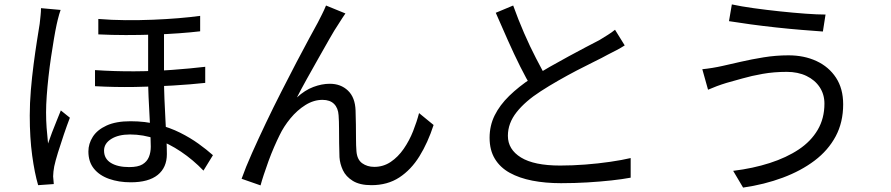

<svg xmlns="http://www.w3.org/2000/svg" viewBox="-20 -803 4040 871"><path d="M724 -680Q724 -644 724 -602.5Q724 -561 724 -521Q724 -481 724 -450Q724 -403 726 -354.5Q728 -306 730.5 -260Q733 -214 735 -174Q737 -134 737 -104Q737 -43 695.5 -9.5Q654 24 573 24Q519 24 475 8.5Q431 -7 406 -38Q381 -69 381 -116Q381 -151 401 -182.5Q421 -214 463.5 -233.5Q506 -253 572 -253Q639 -253 695 -238.5Q751 -224 797 -201Q843 -178 880.5 -151Q918 -124 946 -99L903 -29Q856 -78 801 -115Q746 -152 688 -172.5Q630 -193 570 -193Q517 -193 484.5 -172.5Q452 -152 452 -120Q452 -83 483 -64Q514 -45 566 -45Q606 -45 626.5 -57.5Q647 -70 655.5 -91Q664 -112 664 -138Q664 -160 662.5 -195.5Q661 -231 658.5 -274.5Q656 -318 654 -362.5Q652 -407 652 -446Q652 -482 652 -526Q652 -570 652 -611.5Q652 -653 652 -680ZM411 -485Q501 -479 590 -479.5Q679 -480 761 -486Q843 -492 911 -500V-427Q847 -420 764.5 -415Q682 -410 591.5 -408.5Q501 -407 411 -412ZM426 -717Q487 -712 550 -711.5Q613 -711 674 -713.5Q735 -716 789.5 -720.5Q844 -725 888 -731V-661Q846 -656 791 -652Q736 -648 675 -646Q614 -644 550.5 -644Q487 -644 426 -647ZM255 -758Q252 -750 248.5 -738Q245 -726 242 -713.5Q239 -701 237 -692Q231 -664 224.5 -625.5Q218 -587 211.5 -543.5Q205 -500 200 -455Q195 -410 192 -368.5Q189 -327 189 -293Q189 -257 191.5 -223Q194 -189 198 -152Q206 -175 216 -202Q226 -229 237 -255Q248 -281 256 -302L297 -269Q284 -235 269.5 -192.5Q255 -150 243 -111Q231 -72 226 -48Q224 -38 222.5 -25Q221 -12 221 -3Q222 4 222.5 14Q223 24 224 32L153 37Q137 -17 126 -97.5Q115 -178 115 -279Q115 -335 120 -394.5Q125 -454 132.5 -511.5Q140 -569 147.5 -616.5Q155 -664 160 -695Q162 -713 164 -732Q166 -751 166 -766Z M1547 -742Q1541 -734 1532.5 -720.5Q1524 -707 1515 -693Q1498 -668 1474.5 -626.5Q1451 -585 1424 -537.5Q1397 -490 1371.5 -444Q1346 -398 1327 -361Q1363 -394 1401.5 -408.5Q1440 -423 1476 -423Q1526 -423 1558.5 -392Q1591 -361 1593 -302Q1594 -272 1594.5 -238.5Q1595 -205 1595 -173.5Q1595 -142 1597 -117Q1600 -79 1623 -62.5Q1646 -46 1678 -46Q1719 -46 1752.5 -68.5Q1786 -91 1811.5 -128Q1837 -165 1854 -208Q1871 -251 1881 -290L1947 -236Q1921 -156 1883 -94.5Q1845 -33 1791.5 2Q1738 37 1665 37Q1612 37 1580.5 17.5Q1549 -2 1535.5 -31Q1522 -60 1520 -90Q1519 -119 1518.5 -153Q1518 -187 1518 -220Q1518 -253 1516 -280Q1514 -313 1495.5 -331.5Q1477 -350 1443 -350Q1403 -350 1365.5 -326.5Q1328 -303 1297.5 -266Q1267 -229 1248 -189Q1237 -167 1223.5 -136Q1210 -105 1198 -72Q1186 -39 1176.5 -10Q1167 19 1162 38L1076 8Q1094 -43 1123 -108Q1152 -173 1186 -244.5Q1220 -316 1256 -386.5Q1292 -457 1324.5 -519.5Q1357 -582 1383 -629.5Q1409 -677 1422 -701Q1431 -719 1440.5 -737.5Q1450 -756 1459 -778Z M2814 -597Q2797 -586 2778 -576Q2759 -566 2737 -555Q2712 -541 2675 -523Q2638 -505 2596 -483Q2554 -461 2512 -437Q2470 -413 2433 -389Q2363 -344 2323.5 -294Q2284 -244 2284 -187Q2284 -125 2343.5 -88.5Q2403 -52 2521 -52Q2576 -52 2635 -56.5Q2694 -61 2748.5 -69Q2803 -77 2841 -86V3Q2804 10 2753.5 15.5Q2703 21 2645 24.5Q2587 28 2525 28Q2454 28 2395 16.5Q2336 5 2292.5 -19Q2249 -43 2225 -82.5Q2201 -122 2201 -178Q2201 -233 2224 -279.5Q2247 -326 2290 -368Q2333 -410 2392 -449Q2430 -475 2473.5 -499.5Q2517 -524 2559 -547Q2601 -570 2637.5 -589Q2674 -608 2699 -621Q2720 -634 2737 -644.5Q2754 -655 2770 -668ZM2308 -778Q2331 -714 2357.5 -653Q2384 -592 2411.5 -539Q2439 -486 2462 -445L2393 -404Q2368 -445 2340 -501Q2312 -557 2284 -620Q2256 -683 2229 -745Z M3720 -333Q3720 -375 3698.5 -407.5Q3677 -440 3638.5 -458.5Q3600 -477 3549 -477Q3491 -477 3440 -468Q3389 -459 3347.5 -447Q3306 -435 3276 -427Q3253 -420 3231.5 -412Q3210 -404 3192 -396L3166 -489Q3187 -491 3211.5 -495Q3236 -499 3258 -504Q3294 -512 3341.5 -523Q3389 -534 3444.5 -543Q3500 -552 3557 -552Q3628 -552 3684 -526Q3740 -500 3772.5 -450.5Q3805 -401 3805 -330Q3805 -248 3771 -184.5Q3737 -121 3675.5 -74.5Q3614 -28 3531 3Q3448 34 3351 48L3306 -28Q3396 -39 3472 -63.5Q3548 -88 3603.5 -125Q3659 -162 3689.5 -214Q3720 -266 3720 -333ZM3300 -783Q3341 -774 3398.5 -766Q3456 -758 3517.5 -751.5Q3579 -745 3633.5 -741Q3688 -737 3725 -737L3713 -660Q3671 -663 3615.5 -667.5Q3560 -672 3500.5 -678.5Q3441 -685 3385.5 -692.5Q3330 -700 3287 -707Z"/></svg>

Font: Noto Sans KR
Style: Regular
Weight: 400
Designer: Ryoko NISHIZUKA  (kana, bopomofo & ideographs); Paul D. Hunt (Latin, Greek & Cyrillic); Sandoll Communications , Soo-you
Foundry: Adobe
Version: Version 2.004-H2;hotconv 1.0.118;makeotfexe 2.5.65603